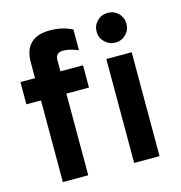

<svg xmlns="http://www.w3.org/2000/svg" viewBox="-107 -817 859 912"><g transform="rotate(-15 322.5 -360.5)"><path d="M90.4 0V-401.4H18.6V-511H90.4V-590Q90.4 -649.8 122.2 -680.9Q154 -712 214.6 -712Q248.2 -712 275 -705.9Q301.8 -699.7 326.4 -686.8V-585Q305.8 -593.5 287.4 -598.1Q269.1 -602.8 253.4 -602.8Q234.3 -602.8 224.8 -593.7Q215.2 -584.6 215.2 -565.4V-511H326.4V-401.4H215.2V0ZM441 0V-511H565.8V0ZM503.2 -575.2Q473.2 -575.2 451.6 -596.8Q430 -618.4 430 -648.4Q430 -678.5 451.3 -699.9Q472.6 -721.2 503.2 -721.2Q534.8 -721.2 555.8 -700.2Q576.8 -679.1 576.8 -648.4Q576.8 -617.8 555.5 -596.5Q534.2 -575.2 503.2 -575.2Z"/></g></svg>

Font: Overpass
Style: Regular
Weight: 400
Designer: Delve Withrington, Dave Bailey, Thomas Jockin
Foundry: Delve Fonts LLC
Version: Version 4.000